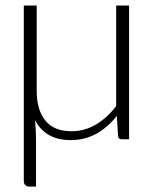

<svg xmlns="http://www.w3.org/2000/svg" viewBox="-20 -518 581 714"><path d="M116.5 -497.5V-179.5Q116.5 -109.5 148.5 -69.8Q180.5 -30 246 -30Q294.5 -30 336.5 -54.8Q378.5 -79.5 412 -123.5V-497.5H460V0H433.5Q419.5 0 419 -13L414.5 -87Q379.5 -43 337 -20Q294.5 3 243.5 3Q194.5 3 161.5 -16.2Q128.5 -35.5 110 -71.5Q112.5 -50 113.2 -28Q114 -6 114 12V176H90Q80 176 74.2 170.5Q68.5 165 68.5 155V-497.5Z"/></svg>

Font: Lato TR Light
Style: Regular
Weight: 300
Designer: Lukasz Dziedzic
Foundry: Lukasz Dziedzic
Version: Version 1.104 2013